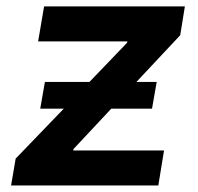

<svg xmlns="http://www.w3.org/2000/svg" viewBox="-20 -565 603 585"><path d="M13.8 0 27.7 -81.7 174.4 -234H102.6L116.8 -315.3H252.5L366.8 -434.3L368.3 -438.9H96.2L114.3 -545.5H543.3L529.1 -457.7L395.6 -315.3H457.4L443.2 -234H319.2L204.2 -111.2L202.8 -106.5H479.8L462.4 0Z"/></svg>

Font: Inter P Semi Bold
Style: Italic
Weight: 600
Italic angle: 9.39999°
Designer: Rasmus Andersson
Foundry: rsms
Version: Version 3.018;git-588b23468